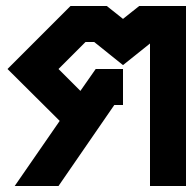

<svg xmlns="http://www.w3.org/2000/svg" viewBox="-20 -500 640 640"><path d="M215 -480H336L390 -437L444 -480H600V120H480V-355L390 -283L294 -360H265L175 -270L248 -197L299 -270H390V-150H361L175 120H29L179 -97L5 -270Z"/></svg>

Font: SOV_raksil
Style: Book
Weight: 400
Version: Version 1.00